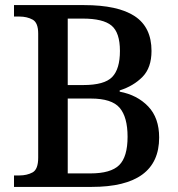

<svg xmlns="http://www.w3.org/2000/svg" viewBox="-20 -734 699 754"><path d="M35 0V-45H56Q86 -45 108 -57Q130 -69 130 -115V-602Q130 -645 108 -657Q86 -669 56 -669H35V-714H310Q443 -714 509 -670.5Q575 -627 575 -534Q575 -468 539.5 -432Q504 -396 450 -379V-374Q519 -361 562 -316Q605 -271 605 -194Q605 0 340 0ZM307 -400Q390 -400 420.5 -431.5Q451 -463 451 -534Q451 -606 418 -633.5Q385 -661 305 -661H246V-400ZM335 -53Q415 -53 448 -85.5Q481 -118 481 -197Q481 -274 450 -310.5Q419 -347 337 -347H246V-53Z"/></svg>

Font: Noto Serif NP Hmong Medium
Style: Regular
Weight: 500
Designer: Dalton Maag Ltd
Foundry: Dalton Maag Ltd
Version: Version 1.001; ttfautohint (v1.8.4.7-5d5b)